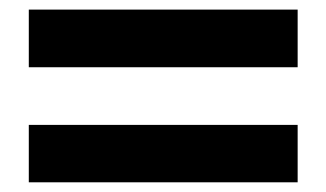

<svg xmlns="http://www.w3.org/2000/svg" viewBox="-20 -560 680 400"><path d="M600.1 -180.2H40V-299.8H600.1ZM600.1 -419.9H40V-540H600.1Z"/></svg>

Font: Yokawerad
Style: Regular
Weight: 500
Designer: gluk
Foundry: gluk
Version: Version 0.79